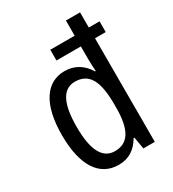

<svg xmlns="http://www.w3.org/2000/svg" viewBox="-186 -863 880 976"><g transform="rotate(-30 254.5 -375.0)"><path d="M222 10C283 10 324 -19 354 -70H359L371 0H438V-608H501V-671H438V-760H355V-671H212V-608H355V-538C355 -517 356 -487 358 -462H354C325 -511 279 -541 220 -541C111 -541 46 -445 46 -265C46 -86 110 10 222 10ZM240 -60C166 -60 132 -131 132 -264C132 -396 165 -468 238 -468C322 -468 355 -404 355 -269V-249C355 -121 319 -60 240 -60Z"/></g></svg>

Font: Noto Sans Telugu Condensed
Style: Regular
Weight: 400
Width: 3
Designer: Jelle Bosma - Monotype Design Team
Foundry: Monotype Imaging Inc.
Version: Version 2.005